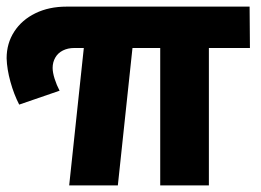

<svg xmlns="http://www.w3.org/2000/svg" viewBox="-37 -560 787 580"><path d="M187 -415Q168 -415 153 -407.5Q138 -400 130 -386Q122 -372 122 -355Q122 -341 128 -322Q134 -303 143 -286L21 -244Q5 -275 -5.5 -313Q-16 -351 -17 -384Q-17 -429 6 -464.5Q29 -500 70 -520Q111 -540 164 -540H717L718 -415ZM218 -432H365L319 0H172ZM447 -432H594V0H447Z"/></svg>

Font: Alexandria
Style: Bold
Weight: 700
Designer: Mohamed Gaber
Foundry: Kief Type Foundry
Version: Version 5.100